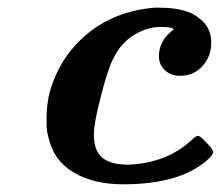

<svg xmlns="http://www.w3.org/2000/svg" viewBox="-20 -471 574 499"><path d="M224 -121Q224 -79 246 -61Q268 -43 314 -43Q412 -47 477 -106Q489 -118 494 -118Q500 -118 512 -105Q534 -83 534 -76Q534 -70 523 -59Q452 8 300 8Q223 8 171 -23Q119 -54 106 -114Q101 -131 101 -149V-164Q101 -196 108 -227Q133 -321 205 -381.5Q277 -442 381 -451H395Q465 -451 497 -424Q529 -401 529 -360Q529 -324 506 -299Q483 -274 448 -274Q424 -274 408.5 -288.5Q393 -303 393 -325Q393 -366 431 -394Q431 -401 397 -401Q368 -401 339 -386Q297 -366 273 -316Q259 -288 241 -216Q224 -151 224 -121Z"/></svg>

Font: KaTeX_Main
Style: Bold Italic
Weight: 700
Version: Version 1.1; ttfautohint (v1.3)